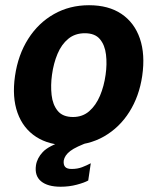

<svg xmlns="http://www.w3.org/2000/svg" viewBox="-20 -547 603 736"><path d="M212.4 168.8Q162.6 168.8 137.3 147.8Q112 126.8 117.9 86.6Q122.1 59.2 144 35.8Q165.9 12.4 224.7 -6.9L325.5 -4.1Q271 15.3 249.4 31.8Q227.8 48.4 224.3 68.6Q222.6 84.5 229.6 92.6Q236.6 100.7 254.5 100.7Q276.9 100.7 294.7 93.9Q312.5 87.1 328 78.8L318.2 144.9Q303.4 153.3 274.3 161Q245.2 168.8 212.4 168.8ZM242.3 10Q168.6 10 118.5 -22.4Q68.5 -54.9 47.2 -114.5Q25.8 -174.1 37.5 -255.6Q49.3 -337 88.2 -398.1Q127 -459.2 187 -493.1Q246.9 -527 321.2 -527Q396.1 -527 445.7 -493.6Q495.2 -460.2 516.2 -399.3Q537.1 -338.3 525.1 -255.6Q513.6 -177.7 475.8 -117.9Q438.1 -58 378.8 -24Q319.5 10 242.3 10ZM260 -98.5Q296.6 -98.5 322.2 -120.9Q347.8 -143.3 363.4 -180.2Q378.9 -217.2 384.8 -260.4Q390.7 -301.4 386.3 -337.8Q382 -374.3 363 -396.9Q344 -419.6 305.2 -419.6Q267.6 -419.6 241.7 -398.2Q215.7 -376.8 200.5 -340.6Q185.3 -304.4 179.3 -260.4Q173.7 -220 177.8 -182.8Q181.9 -145.7 201.2 -122.1Q220.4 -98.5 260 -98.5Z"/></svg>

Font: Public Sans Thin
Style: Italic
Weight: 100
Italic angle: -8°
Designer: The Public Sans project authors (U.S. Web Design System). Libre Franklin designed by Pablo Impallari and Rodrigo Fuenzal
Version: Version 2.000